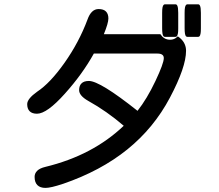

<svg xmlns="http://www.w3.org/2000/svg" viewBox="-20 -810 1040 910"><path d="M748.5 -749Q748.5 -765.6 750.2 -774.4Q752 -783.2 755.1 -786.4Q758.3 -789.6 761.7 -789.6H811.5Q817.4 -789.6 820.3 -783.2Q824.7 -774.9 824.7 -749V-676.8Q824.7 -659.7 823.5 -652.8Q822.3 -646 821 -643.1Q819.8 -640.1 818.4 -638.2Q814.9 -635.3 811.5 -635.3H761.7Q758.3 -635.3 754.9 -638.2Q748.5 -645 748.5 -676.8ZM855 -749Q855 -765.6 856.7 -774.4Q858.4 -783.2 861.6 -786.4Q864.7 -789.6 868.2 -789.6H918.9Q924.8 -789.6 927.7 -783.2Q932.1 -774.9 932.1 -749V-676.8Q932.1 -659.7 930.9 -652.8Q929.7 -646 928.5 -643.1Q927.2 -640.1 925.8 -638.2Q922.4 -635.3 918.9 -635.3H868.2Q864.7 -635.3 861.3 -638.2Q855 -645 855 -676.8ZM355 -382.8Q355 -403.8 366.2 -414.6Q377.4 -426.3 401.4 -426.3Q453.6 -426.3 631.8 -284.7Q676.8 -341.8 716.6 -425.8Q756.3 -509.8 756.3 -534.2Q756.3 -543.9 751 -548.8Q744.1 -556.2 725.6 -556.2H424.8Q370.6 -458.5 287.6 -366.2Q202.6 -271 155.3 -271Q132.3 -271 120.6 -282.7Q108.9 -294.4 108.9 -316.4Q108.9 -341.8 156.2 -375.5Q217.8 -416 286.1 -512.7Q354.5 -609.9 394.5 -716.8Q412.1 -767.1 447.3 -767.1Q470.7 -767.1 482.2 -755.6Q493.7 -744.1 493.7 -722.4Q493.7 -700.7 472.2 -647.9H740.2Q745.1 -640.6 749 -636.7Q764.2 -621.6 786.1 -621.6Q805.7 -621.6 819.3 -634.8L822.8 -637.7Q833 -630.4 838.4 -625Q861.8 -601.6 861.8 -569.3Q861.8 -491.7 785.6 -347.7Q709.5 -203.6 583.5 -101.8Q457.5 0 278.3 61.5H277.8Q220.7 80.6 195.6 80.6Q170.4 80.6 157.2 67.4Q144 54.2 144 28.3Q144 11.7 156.2 -0.5Q168.5 -12.7 194.8 -19Q418.9 -73.2 566.4 -213.9Q485.8 -283.2 397.9 -332Q355 -356.4 355 -382.8Z"/></svg>

Font: YuPearl-Medium
Style: Medium
Weight: 500
Designer: Max Yao
Foundry: Max-Everyday
Version: Version 1.011; ttfautohint (v1.8.3)